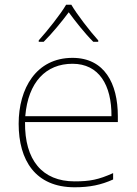

<svg xmlns="http://www.w3.org/2000/svg" viewBox="-20 -876 580 813"><path d="M282 -856H260C236 -815 181 -746 144 -705V-699H165C202 -736 243 -786 271 -824C299 -786 338 -736 375 -699H396V-705C359 -746 306 -815 282 -856ZM287 -631C133 -631 59 -501 59 -352C59 -197 130 -83 296 -83C360 -83 408 -93 459 -116V-143C397 -115 360 -108 296 -108C159 -108 84 -198 86 -359H479V-384C479 -523 422 -631 287 -631ZM287 -606C399 -606 453 -516 452 -384H87C99 -529 175 -606 287 -606Z"/></svg>

Font: Noto Sans Kannada UI Thin
Style: Regular
Weight: 100
Designer: Jelle Bosma - Monotype Design Team
Foundry: Monotype Imaging Inc.
Version: Version 2.005